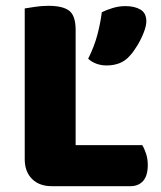

<svg xmlns="http://www.w3.org/2000/svg" viewBox="-20 -637 553 660"><path d="M65 -442H240V-6L158 3Q115 3 90 -22Q65 -47 65 -90ZM158 3V-138H469Q476 -127 482 -109Q488 -91 488 -70Q488 -33 472 -15Q456 3 428 3ZM240 -211H65V-608Q77 -610 100.5 -613.5Q124 -617 146 -617Q196 -617 218 -600Q240 -583 240 -534ZM426 -445Q410 -427 390 -419.5Q370 -412 347 -412Q309 -412 283 -435Q304 -477 314.5 -516.5Q325 -556 330 -595Q346 -603 367.5 -609.5Q389 -616 411 -616Q443 -616 463 -604Q483 -592 483 -564Q483 -548 474 -525Q465 -502 452 -480.5Q439 -459 426 -445Z"/></svg>

Font: Baloo Tamma 2 ExtraBold
Style: Regular
Weight: 800
Designer: Divya Kowshik, Shuchita Grover and Ek Type
Foundry: Ek Type
Version: Version 1.700